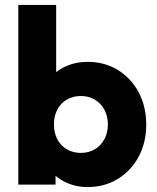

<svg xmlns="http://www.w3.org/2000/svg" viewBox="-20 -746 635 776"><path d="M334 10Q284.5 10 243.5 -10.2Q202.5 -30.5 176.8 -65.2Q151 -100 147 -143V-348Q151 -391 177 -424.5Q203 -458 244 -477Q285 -496 334 -496Q403 -496 456.5 -463Q510 -430 540.5 -372.8Q571 -315.5 571 -242.5Q571 -170 540.5 -113Q510 -56 456.5 -23Q403 10 334 10ZM307 -128Q339 -128 363.5 -142.8Q388 -157.5 402 -183.5Q416 -209.5 416 -243Q416 -276.5 402 -302.5Q388 -328.5 363.2 -343.2Q338.5 -358 306.5 -358Q274.5 -358 249.8 -343.2Q225 -328.5 211.5 -302.8Q198 -277 198 -243Q198 -209 211.8 -183Q225.5 -157 250.2 -142.5Q275 -128 307 -128ZM54 0V-726H207V-366.5L181.5 -249L204.5 -130.5V0Z"/></svg>

Font: Outfit Thin
Style: Regular
Weight: 100
Designer: Rodrigo Fuenzalida
Foundry: fragTYPE
Version: Version 1.000